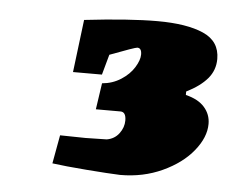

<svg xmlns="http://www.w3.org/2000/svg" viewBox="-37 -758 532 443"><g transform="rotate(5 229.5 -536.5)"><path d="M449 -491Q449 -460 423.5 -428.5Q398 -397 353.5 -376.5Q309 -356 256 -356Q229 -357 178 -361Q127 -365 98 -369L110 -435L169 -434L218 -435Q236 -438 246.5 -452Q257 -466 257 -482Q257 -502 244 -502H187L196 -563Q220 -565 239.5 -577.5Q259 -590 269.5 -607Q280 -624 280 -637Q280 -652 270 -652Q265 -652 207 -630L194 -583H127L142 -705Q246 -717 311 -717Q379 -717 417.5 -700Q456 -683 456 -642Q456 -616 439.5 -596.5Q423 -577 391 -561V-553Q420 -546 434.5 -529.5Q449 -513 449 -491Z"/></g></svg>

Font: Grenze Black
Style: Italic
Weight: 900
Italic angle: -10°
Designer: Renata Polastri
Foundry: Omnibus-Type
Version: Version 1.002; ttfautohint (v1.8)